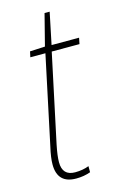

<svg xmlns="http://www.w3.org/2000/svg" viewBox="-106 -704 478 762"><g transform="rotate(-15 132.5 -323.5)"><path d="M110 10Q142 10 169 0V-25Q144 -15 112 -15Q60 -15 60 -70Q60 -96 69 -140L146 -502H260L265 -527H152L179 -657H158L125 -528L63 -525L58 -502H120L43 -139Q33 -96 33 -68Q33 10 110 10Z"/></g></svg>

Font: Noto Sans UI SemiCondensed Thin
Style: Italic
Weight: 250
Width: 4
Italic angle: -12°
Designer: Monotype Design Team
Foundry: Monotype Imaging Inc.
Version: Version 1.901